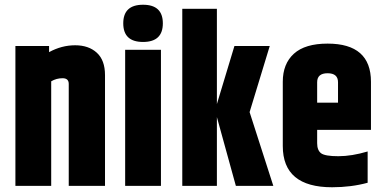

<svg xmlns="http://www.w3.org/2000/svg" viewBox="-20 -784 1610 810"><path d="M187 -564Q240 -593 297 -593Q354 -593 388.5 -561.5Q423 -530 423 -467V0H270V-430Q270 -454 244 -454Q218 -454 196 -441V0H45V-590H187Z M583.5 -607Q500 -607 500 -685.5Q500 -764 583.5 -764Q667 -764 667 -685.5Q667 -607 583.5 -607ZM508 -574H659V0H508Z M895 0H749V-747H895V-345L969 -590H1118L1033 -311L1133 0H975L895 -290Z M1173 -168V-439Q1173 -515 1220 -557.5Q1267 -600 1362 -600Q1545 -600 1545 -439V-236H1318V-180Q1318 -150 1334.5 -137.5Q1351 -125 1407.5 -125Q1464 -125 1531 -145V-13Q1461 6 1381 6Q1173 6 1173 -168ZM1318 -351H1406V-437Q1406 -475 1362 -475Q1318 -475 1318 -437Z"/></svg>

Font: Khand
Style: Bold
Weight: 700
Designer: Devanagari: Sanchit Sawaria, Jyotish Sonowal; Latin: Satya Rajpurohit
Foundry: Indian Type Foundry
Version: Version 1.101;PS 1.0;hotconv 1.0.78;makeotf.lib2.5.61930; tt